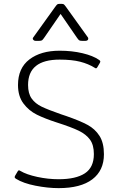

<svg xmlns="http://www.w3.org/2000/svg" viewBox="-20 -957 612 992"><path d="M152 -764 264 -920Q272 -931 275.5 -934Q279 -937 287 -937H299Q307 -937 310.5 -934Q314 -931 322 -920L434 -764Q436 -762 436 -757Q436 -752 432 -749Q428 -746 422 -746H403Q392 -746 388 -749.5Q384 -753 377 -763L293 -885L209 -763Q202 -753 198 -749.5Q194 -746 183 -746H164Q156 -746 151.5 -752Q147 -758 152 -764ZM63 -33Q57 -37 56 -40Q55 -43 58 -49L71 -71Q74 -77 78 -77Q80 -77 85 -74Q117 -55 172.5 -43Q228 -31 283 -31Q372 -31 418.5 -61.5Q465 -92 465 -161Q465 -208 445 -235.5Q425 -263 387 -281.5Q349 -300 274 -324Q212 -344 170.5 -364.5Q129 -385 101 -422.5Q73 -460 73 -518Q73 -605 132 -650Q191 -695 288 -695Q352 -695 406.5 -682Q461 -669 491 -648Q497 -644 498 -641Q499 -638 496 -632L483 -610Q480 -604 476 -604Q473 -604 469 -607Q437 -627 394.5 -638Q352 -649 288 -649Q125 -649 125 -518Q125 -474 143.5 -448Q162 -422 195 -406Q228 -390 297 -366Q305 -364 321 -358Q393 -333 432 -312Q471 -291 494 -255Q517 -219 517 -160Q517 -76 457 -30.5Q397 15 283 15Q227 15 163.5 2.5Q100 -10 63 -33Z"/></svg>

Font: Mitr ExtraLight
Style: Regular
Weight: 250
Designer: Thanarat Vachiruckul
Foundry: Cadson Demak Co.,Ltd.
Version: Version 1.000